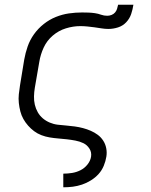

<svg xmlns="http://www.w3.org/2000/svg" viewBox="-20 -591 640 816"><path d="M249 205V147H250Q268 147 286.5 144Q305 141 322 132.5Q339 124 351.5 108.5Q364 93 367 75Q370 56 360 40.5Q350 25 334.5 17.5Q319 10 300.5 6.5Q282 3 264 1Q246 -1 227.5 -2.5Q209 -4 191 -7Q173 -10 156 -16.5Q139 -23 125 -33.5Q111 -44 99.5 -57Q88 -70 79.5 -85Q71 -100 66.5 -117.5Q62 -135 60 -153.5Q58 -172 60 -190.5Q62 -209 65 -228L83 -338Q88 -366 97.5 -393.5Q107 -421 124.5 -445.5Q142 -470 166 -489Q190 -508 217.5 -519Q245 -530 273 -534Q301 -538 329 -538Q343 -538 356.5 -537.5Q370 -537 383.5 -535Q397 -533 409.5 -528.5Q422 -524 436 -524Q445 -524 454 -527.5Q463 -531 469 -538Q475 -545 477.5 -553.5Q480 -562 482 -571H547Q544 -551 537.5 -531.5Q531 -512 516.5 -496.5Q502 -481 481.5 -474.5Q461 -468 441 -468Q426 -468 411 -470.5Q396 -473 381 -475Q366 -477 351 -478.5Q336 -480 321 -480Q291 -480 260 -470.5Q229 -461 204 -439.5Q179 -418 165.5 -388.5Q152 -359 147 -328L128 -218Q125 -200 124.5 -181.5Q124 -163 128 -146Q132 -129 140.5 -114Q149 -99 162 -88Q175 -77 191.5 -70Q208 -63 225.5 -61Q243 -59 261.5 -57.5Q280 -56 298 -53.5Q316 -51 333 -46.5Q350 -42 366 -35Q382 -28 395.5 -18Q409 -8 418.5 6.5Q428 21 431.5 39Q435 57 432 75Q429 94 421 113.5Q413 133 399 148.5Q385 164 366.5 175.5Q348 187 328.5 193.5Q309 200 289.5 202.5Q270 205 250 205Z"/></svg>

Font: Iosevka Curly Light Extended
Style: Italic
Weight: 300
Width: 7
Italic angle: -9°
Monospace: yes
Designer: Belleve Invis
Foundry: Belleve Invis
Version: Version 11.1.0; ttfautohint (v1.8.3)